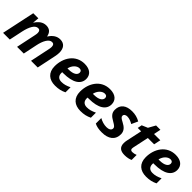

<svg xmlns="http://www.w3.org/2000/svg" viewBox="241 -1815 2978 2978"><g transform="rotate(45 1729.5 -326.0)"><path d="M18 0H165L213 -226C238 -342 285 -437 352 -437C384 -437 400 -418 400 -377C400 -361 397 -341 392 -319L325 0H472L519 -227C543 -344 591 -437 658 -437C690 -437 706 -418 706 -377C706 -361 703 -341 698 -319L631 0H778L843 -311C850 -344 854 -375 854 -399C854 -495 809 -556 718 -556C642 -556 585 -510 544 -445H540C527 -514 487 -556 412 -556C336 -556 282 -510 240 -445H236L246 -546H134Z M1165 10C1243 10 1298 -4 1355 -32V-143C1291 -113 1251 -101 1194 -101C1132 -101 1097 -138 1097 -197C1097 -204 1097 -209 1098 -217H1123C1335 -217 1437 -292 1437 -407C1437 -494 1376 -556 1254 -556C1055 -556 949 -384 949 -201C949 -59 1037 10 1165 10ZM1136 -316H1114C1131 -395 1190 -450 1245 -450C1277 -450 1296 -435 1296 -404C1296 -357 1249 -316 1136 -316Z M1722 10C1800 10 1855 -4 1912 -32V-143C1848 -113 1808 -101 1751 -101C1689 -101 1654 -138 1654 -197C1654 -204 1654 -209 1655 -217H1680C1892 -217 1994 -292 1994 -407C1994 -494 1933 -556 1811 -556C1612 -556 1506 -384 1506 -201C1506 -59 1594 10 1722 10ZM1693 -316H1671C1688 -395 1747 -450 1802 -450C1834 -450 1853 -435 1853 -404C1853 -357 1806 -316 1693 -316Z M2194 10C2334 10 2424 -55 2424 -180C2424 -254 2376 -296 2310 -330C2254 -359 2236 -374 2236 -400C2236 -431 2266 -446 2298 -446C2341 -446 2385 -428 2424 -405L2472 -510C2416 -543 2358 -556 2295 -556C2165 -556 2087 -495 2087 -382C2087 -313 2125 -276 2193 -238C2260 -200 2275 -185 2275 -158C2275 -118 2232 -99 2186 -99C2131 -99 2079 -115 2030 -143V-22C2075 1 2124 10 2194 10Z M2692 10C2746 10 2791 -1 2822 -16V-126C2792 -115 2770 -109 2743 -109C2717 -109 2700 -119 2700 -145C2700 -151 2701 -161 2703 -171L2759 -434H2897L2921 -546H2783L2807 -662H2712L2648 -547L2552 -506L2538 -434H2612L2556 -171C2552 -151 2550 -132 2550 -116C2550 -21 2606 10 2692 10Z M3162 10C3240 10 3295 -4 3352 -32V-143C3288 -113 3248 -101 3191 -101C3129 -101 3094 -138 3094 -197C3094 -204 3094 -209 3095 -217H3120C3332 -217 3434 -292 3434 -407C3434 -494 3373 -556 3251 -556C3052 -556 2946 -384 2946 -201C2946 -59 3034 10 3162 10ZM3133 -316H3111C3128 -395 3187 -450 3242 -450C3274 -450 3293 -435 3293 -404C3293 -357 3246 -316 3133 -316Z"/></g></svg>

Font: Noto Sans
Style: Bold Italic
Weight: 700
Italic angle: -12°
Designer: Monotype Design Team
Foundry: Monotype Imaging Inc.
Version: Version 2.013